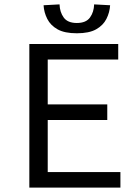

<svg xmlns="http://www.w3.org/2000/svg" viewBox="-20 -857 640 877"><path d="M114 0V-656H520V-585H198V-380H470V-309H198V-71H530V0ZM331 -705Q275 -705 243 -723Q211 -741 196 -770.5Q181 -800 179 -833L252 -837Q253 -802 271 -777Q289 -752 331 -752Q373 -752 391 -777Q409 -802 410 -837L483 -833Q481 -800 466 -770.5Q451 -741 419 -723Q387 -705 331 -705Z"/></svg>

Font: Source Code Variable
Style: Regular
Weight: 400
Monospace: yes
Designer: Paul D. Hunt, Teo Tuominen
Foundry: Adobe Systems Incorporated
Version: Version 1.010;hotconv 1.0.106;makeotfexe 2.5.65593